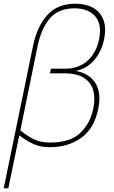

<svg xmlns="http://www.w3.org/2000/svg" viewBox="-32 -785 614 1037"><path d="M-12 232 147 -540Q168 -641 223 -703Q278 -765 375 -765Q431 -765 470.5 -743Q510 -721 526.5 -678Q543 -635 530 -572Q518 -511 479 -463Q440 -415 377 -402Q450 -389 483 -337Q516 -285 499 -199Q477 -90 406 -40Q335 10 238 10Q187 10 149 -7Q111 -24 72 -54L13 232ZM239 -15Q346 -15 400.5 -66Q455 -117 472 -199Q483 -252 472 -295Q461 -338 422.5 -363.5Q384 -389 313 -389H238L243 -414H318Q395 -414 442 -458Q489 -502 503 -572Q520 -653 482.5 -696.5Q445 -740 370 -740Q284 -740 237.5 -686Q191 -632 171 -536L78 -81Q114 -51 150.5 -33Q187 -15 239 -15Z"/></svg>

Font: Noto Sans Thin
Style: Italic
Weight: 100
Italic angle: -12°
Designer: Monotype Design Team
Foundry: Monotype Imaging Inc.
Version: Version 2.013; ttfautohint (v1.8.4.7-5d5b)